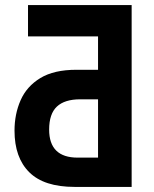

<svg xmlns="http://www.w3.org/2000/svg" viewBox="-20 -734 603 754"><path d="M90 -591V-714H497V0H273Q153 0 95 -57.5Q37 -115 37 -221Q37 -286 61 -340.5Q85 -395 138.5 -427.5Q192 -460 280 -460H365V-591ZM295 -344Q234 -344 203.5 -315.5Q173 -287 173 -225Q173 -115 285 -115H365V-344Z"/></svg>

Font: Noto Sans Mono SemiCondensed
Style: Bold
Weight: 700
Width: 4
Designer: Monotype Design Team
Foundry: Monotype Imaging Inc.
Version: Version 2.014